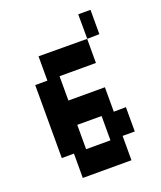

<svg xmlns="http://www.w3.org/2000/svg" viewBox="-139 -964 778 927"><g transform="rotate(-20 250.0 -500.0)"><path d="M125 -125H375V-250H437.5V-375L375 -374.4V-500H187.5V-625H374.4V-748.8L437.5 -750V-875H374.4L375 -748.8L125 -750V-625H62.5V-250H125ZM312.5 -250H187.5V-375H312.5Z"/></g></svg>

Font: Amiga Topaz Unicode Rus
Style: Regular
Weight: 400
Designer: dMG of Trueschool and Divine Stylers
Foundry: dMG of Trueschool and Divine Stylers
Version: Version 1.1